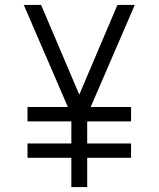

<svg xmlns="http://www.w3.org/2000/svg" viewBox="-20 -755 640 775"><path d="M268 0V-118H91V-176H268V-265H91V-323H254L76 -735H146L300 -373L454 -735H524L346 -323H509V-265H332V-176H509V-118H332V0Z"/></svg>

Font: Iosevka Aile Light
Style: Regular
Weight: 300
Designer: Belleve Invis
Foundry: Belleve Invis
Version: Version 27.3.5; ttfautohint (v1.8.4)